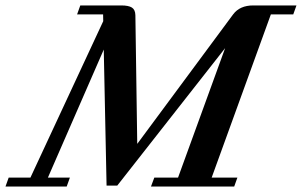

<svg xmlns="http://www.w3.org/2000/svg" viewBox="-86 -683 1105 703"><path d="M-65.9 0 -54.2 -32.7H25.4L292 -605.5L291.5 -630.4H196.3L208 -663.1H357.9Q384.8 -663.1 397 -655.3Q409.2 -647.5 409.7 -627.4L416.5 -156.2L767.6 -630.4Q792 -663.1 841.3 -663.1H999.5L987.8 -630.4H905.8L689 -32.7H783.2L771.5 0H466.8L479 -32.7H565.9L738.3 -506.8L343.3 -3.4H304.2L293.9 -501.5L89.4 -32.7H169.9L158.2 0Z"/></svg>

Font: Elstob 10pt SemiBold
Style: Italic
Weight: 600
Italic angle: -20°
Designer: Peter S. Baker
Version: Version 1.015